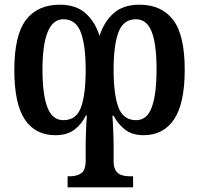

<svg xmlns="http://www.w3.org/2000/svg" viewBox="-20 -566 849 818"><path d="M268 232V185H279Q306 185 325.5 172.5Q345 160 345 117V45Q345 27 346 3Q347 -21 348 -42Q349 -63 350 -74H346Q328 -37 297 -13.5Q266 10 216 10Q131 10 86 -56.5Q41 -123 41 -268Q41 -416 90.5 -481Q140 -546 235 -546Q303 -546 344 -510Q385 -474 404 -413Q423 -473 464 -509.5Q505 -546 574 -546Q668 -546 717.5 -481.5Q767 -417 767 -269Q767 -125 721.5 -57.5Q676 10 592 10Q543 10 512.5 -14Q482 -38 464 -73H459Q460 -61 461 -40Q462 -19 463 4Q464 27 464 43V120Q464 148 474 162Q484 176 499 180.5Q514 185 531 185H547V232ZM250 -54Q305 -54 325 -108.5Q345 -163 345 -268Q345 -374 324 -429Q303 -484 250 -484Q161 -484 161 -268Q161 -163 182 -108.5Q203 -54 250 -54ZM560 -54Q607 -54 627 -110Q647 -166 647 -270Q647 -379 626 -431.5Q605 -484 559 -484Q506 -484 485 -429.5Q464 -375 464 -269Q464 -164 484.5 -109Q505 -54 560 -54Z"/></svg>

Font: Noto Serif Condensed SemiBold
Style: Regular
Weight: 600
Width: 3
Designer: Monotype Design Team
Foundry: Monotype Imaging Inc.
Version: Version 2.013